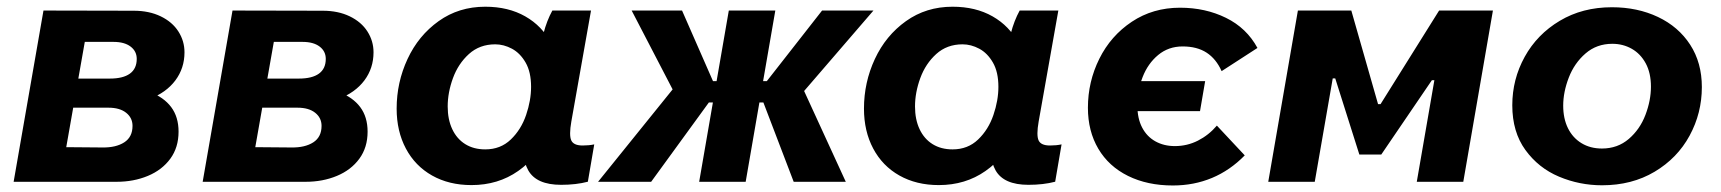

<svg xmlns="http://www.w3.org/2000/svg" viewBox="-20 -552 5225 583"><path d="M112 -520 386.2 -519.4Q432.8 -519.4 468 -502.4Q503.2 -485.4 521.7 -456.4Q540.2 -427.4 540.2 -393.2Q540.2 -345 512.5 -307.9Q484.8 -270.8 433.4 -251.2L434.2 -273Q477.4 -256.8 499.8 -226.8Q522.2 -196.8 522.2 -152.2Q522.2 -104.2 497.1 -70Q472 -35.8 429 -17.9Q386 0 334.2 0H21.4ZM148.8 -105.4 291 -104.2Q332.2 -103.6 357.3 -119.8Q382.4 -136 382.4 -169.8Q382.4 -194.2 363 -209.6Q343.6 -225 309.6 -225H155.2L170.2 -313.4H313.8Q353.6 -313.4 374.4 -328.4Q395.2 -343.4 395.2 -373.2Q395.2 -396.4 376.5 -410.6Q357.8 -424.8 324.6 -424.8H204.6L243.6 -459.6L175.8 -74.8Z M686 -520 960.2 -519.4Q1006.8 -519.4 1042 -502.4Q1077.2 -485.4 1095.7 -456.4Q1114.2 -427.4 1114.2 -393.2Q1114.2 -345 1086.5 -307.9Q1058.8 -270.8 1007.4 -251.2L1008.2 -273Q1051.4 -256.8 1073.8 -226.8Q1096.2 -196.8 1096.2 -152.2Q1096.2 -104.2 1071.1 -70Q1046 -35.8 1003 -17.9Q960 0 908.2 0H595.4ZM722.8 -105.4 865 -104.2Q906.2 -103.6 931.3 -119.8Q956.4 -136 956.4 -169.8Q956.4 -194.2 937 -209.6Q917.6 -225 883.6 -225H729.2L744.2 -313.4H887.8Q927.6 -313.4 948.4 -328.4Q969.2 -343.4 969.2 -373.2Q969.2 -396.4 950.5 -410.6Q931.8 -424.8 898.6 -424.8H778.6L817.6 -459.6L749.8 -74.8Z M1574.2 -166.6 1593.4 -165.2 1625.2 -430.8Q1627.4 -438.8 1630.2 -450.2Q1640.2 -489 1657.2 -520H1774.6L1714.8 -182.8Q1707.6 -141.4 1714.6 -125.8Q1721.6 -110.2 1749.2 -110.2Q1768.6 -110.2 1784.4 -113.6L1765 -0.2Q1729 9.2 1683.8 9.2Q1609 9.2 1584.1 -34.6Q1559.2 -78.4 1574.2 -166.6ZM1680.8 -302.2Q1680.8 -219 1647.6 -147.3Q1614.4 -75.6 1553.4 -32.8Q1492.4 10 1411.6 10Q1343.6 10 1292.1 -19Q1240.6 -48 1212.5 -100.8Q1184.4 -153.6 1184.4 -222.2Q1184.4 -301.8 1217.5 -372.9Q1250.6 -444 1311.9 -487.8Q1373.2 -531.6 1453.4 -531.6Q1523.4 -531.6 1574.9 -502.3Q1626.4 -473 1653.6 -420.7Q1680.8 -368.4 1680.8 -302.2ZM1339.4 -228.8Q1339.4 -189.2 1353.3 -159.7Q1367.2 -130.2 1392.8 -114.3Q1418.4 -98.4 1453.6 -98.4Q1499.8 -98.4 1531.1 -128.5Q1562.4 -158.6 1577.5 -202.9Q1592.6 -247.2 1592.6 -288.4Q1592.6 -333.2 1576 -362Q1559.4 -390.8 1534.5 -404.1Q1509.6 -417.4 1483.8 -417.4Q1436.4 -417.4 1403.9 -388Q1371.4 -358.6 1355.4 -314.8Q1339.4 -271 1339.4 -228.8Z M2044.4 -307.8 2037 -252.4 1898 -520H2051L2145 -305.6H2187L2175.8 -240.8H2132.4L1957.2 0H1796ZM2193 -520H2334.2L2244.2 0H2103ZM2298 -240.8H2254.6L2265.8 -305.6H2308.4L2476.2 -520H2632.2L2403 -254L2406 -309.8L2548.2 0H2390Z M2993.2 -166.6 3012.4 -165.2 3044.2 -430.8Q3046.4 -438.8 3049.2 -450.2Q3059.2 -489 3076.2 -520H3193.6L3133.8 -182.8Q3126.6 -141.4 3133.6 -125.8Q3140.6 -110.2 3168.2 -110.2Q3187.6 -110.2 3203.4 -113.6L3184 -0.2Q3148 9.2 3102.8 9.2Q3028 9.2 3003.1 -34.6Q2978.2 -78.4 2993.2 -166.6ZM3099.8 -302.2Q3099.8 -219 3066.6 -147.3Q3033.4 -75.6 2972.4 -32.8Q2911.4 10 2830.6 10Q2762.6 10 2711.1 -19Q2659.6 -48 2631.5 -100.8Q2603.4 -153.6 2603.4 -222.2Q2603.4 -301.8 2636.5 -372.9Q2669.6 -444 2730.9 -487.8Q2792.2 -531.6 2872.4 -531.6Q2942.4 -531.6 2993.9 -502.3Q3045.4 -473 3072.6 -420.7Q3099.8 -368.4 3099.8 -302.2ZM2758.4 -228.8Q2758.4 -189.2 2772.3 -159.7Q2786.2 -130.2 2811.8 -114.3Q2837.4 -98.4 2872.6 -98.4Q2918.8 -98.4 2950.1 -128.5Q2981.4 -158.6 2996.5 -202.9Q3011.6 -247.2 3011.6 -288.4Q3011.6 -333.2 2995 -362Q2978.4 -390.8 2953.5 -404.1Q2928.6 -417.4 2902.8 -417.4Q2855.4 -417.4 2822.9 -388Q2790.4 -358.6 2774.4 -314.8Q2758.4 -271 2758.4 -228.8Z M3283.4 -224.8Q3283.4 -303.8 3318.1 -373.6Q3352.8 -443.4 3416.8 -486Q3480.8 -528.6 3563.2 -528.6Q3640 -528.6 3702.7 -497.8Q3765.4 -467 3798.2 -406.4L3689.4 -336Q3672.8 -373.2 3643.8 -392.1Q3614.8 -411 3571 -411Q3528 -411 3496.7 -385Q3465.4 -359 3449.5 -317.9Q3433.6 -276.8 3433.6 -231.2Q3433.6 -192.4 3448 -164.8Q3462.4 -137.2 3488.3 -122.8Q3514.2 -108.4 3547.4 -108.4Q3584.8 -108.4 3617.5 -125Q3650.2 -141.6 3675 -170.6L3759.6 -80.2Q3715 -34.6 3660.1 -11.7Q3605.2 11.2 3541.4 11.2Q3464 11.2 3405.3 -17.8Q3346.6 -46.8 3315 -100.3Q3283.4 -153.8 3283.4 -224.8ZM3408.8 -305.6H3639.4L3623.8 -214.6H3393.2Z M3921 -520H4083.2L4164.4 -235.8H4172L4349.8 -520H4513.2L4423.2 0H4282L4335.4 -308.4H4327.8L4174.2 -82.8H4107.6L4034.4 -314H4026.8L3972.2 0H3831Z M4572 -232.4Q4572 -311.2 4609.7 -379.5Q4647.4 -447.8 4716.3 -488.9Q4785.2 -530 4874.4 -530Q4952 -530 5014.3 -500.5Q5076.6 -471 5112.1 -416.3Q5147.6 -361.6 5147.6 -287.6Q5147.6 -208.6 5110.4 -140.1Q5073.2 -71.6 5004.1 -30.5Q4935 10.6 4844.6 10.6Q4776.2 10.6 4713.9 -15.6Q4651.6 -41.8 4611.8 -96.6Q4572 -151.4 4572 -232.4ZM4993 -288.8Q4993 -330.4 4977.2 -359.6Q4961.4 -388.8 4934.7 -403.9Q4908 -419 4875.8 -419Q4828.2 -419 4794.3 -389.6Q4760.4 -360.2 4743.5 -316.3Q4726.6 -272.4 4726.6 -231.2Q4726.6 -192 4741 -162.8Q4755.4 -133.6 4782.1 -117.3Q4808.8 -101 4844.2 -101Q4891.8 -101 4925.7 -130.1Q4959.6 -159.2 4976.3 -203.1Q4993 -247 4993 -288.8Z"/></svg>

Font: Fixel Italic Variable Display Thin
Style: Italic
Weight: 100
Italic angle: -10°
Designer: AlfaBravo + MacPaw
Foundry: Kyrylo Tkachov, Marchela Mozhyna, Serhii Makarenko, Maria Weinstein, Zakhar Kryvoshyya
Version: Version 1.210;Glyphs 3.2 (3217)